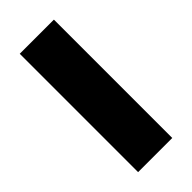

<svg xmlns="http://www.w3.org/2000/svg" viewBox="-224 -751 803 803"><g transform="rotate(-45 177.5 -350.0)"><path d="M76.5 0V-700H278.5V0Z"/></g></svg>

Font: Geologica Cursive Black
Style: Regular
Weight: 900
Designer: Sindre Bremnes, Frode Helland
Foundry: Monokrom Skriftforlag AS
Version: Version 1.010;gftools[0.9.28]